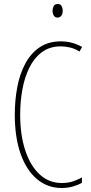

<svg xmlns="http://www.w3.org/2000/svg" viewBox="-20 -931 455 961"><path d="M285 -699Q229 -699 190 -670Q151 -641 127 -592.5Q103 -544 92 -483Q81 -422 81 -357Q81 -255 106.5 -178Q132 -101 178.5 -58Q225 -15 289 -15Q323 -15 349 -24.5Q375 -34 390 -43V-16Q371 -5 344.5 2.5Q318 10 289 10Q218 10 165 -34.5Q112 -79 83 -161.5Q54 -244 54 -358Q54 -429 66.5 -495Q79 -561 106.5 -612.5Q134 -664 178 -694Q222 -724 285 -724Q341 -724 391 -696L378 -673Q354 -688 329.5 -693.5Q305 -699 285 -699ZM269 -911Q283 -911 288.5 -900.5Q294 -890 294 -878Q294 -862 287 -852.5Q280 -843 268 -843Q255 -843 249 -853.5Q243 -864 243 -877Q243 -889 248.5 -900Q254 -911 269 -911Z"/></svg>

Font: Noto Sans Gurmukhi ExtraCondensed Thin
Style: Regular
Weight: 100
Width: 2
Designer: Jelle Bosma - Monotype Design Team
Foundry: Monotype Imaging Inc.
Version: Version 2.004; ttfautohint (v1.8.4.7-5d5b)